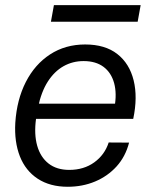

<svg xmlns="http://www.w3.org/2000/svg" viewBox="-20 -704 605 734"><path d="M239 10Q171.2 10 124.4 -20.6Q77.7 -51.2 56 -106.3Q34.3 -161.5 38.5 -234.7Q44.3 -323.3 78.8 -390.7Q113.2 -458 171.4 -496Q229.7 -534 305.5 -534Q381.7 -534 428.3 -497.6Q475 -461.2 490.9 -396.8Q506.8 -332.3 489.3 -249.5H117.7Q109.8 -190.8 122.2 -146.9Q134.7 -103 165.8 -78.7Q197 -54.5 244.7 -54.5Q300.3 -54.5 340.2 -83.2Q380.2 -112 395.5 -159.3L473.5 -158.8Q459.8 -105.5 425.7 -67.8Q391.5 -30.2 343.4 -10.1Q295.3 10 239 10ZM125.3 -293.2 114.2 -307.7H430.3L417.5 -292.8Q427.3 -346.2 416.3 -386.3Q405.3 -426.3 375.8 -448.4Q346.2 -470.5 299.5 -470.5Q257.7 -470.5 222.8 -450.9Q188 -431.3 162.8 -392.2Q137.7 -353 125.3 -293.2ZM174.7 -621 186.1 -684.3H517.7L506.3 -621Z"/></svg>

Font: Mona Sans
Style: Italic
Weight: 200
Italic angle: -11.6951°
Designer: Deni Anggara
Foundry: GitHub
Version: Version 2.000